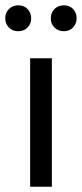

<svg xmlns="http://www.w3.org/2000/svg" viewBox="-32 -706 310 726"><path d="M82 -485.8H164.1V0H82ZM209.5 -587.9Q188 -587.9 173.8 -602.1Q159.7 -616.2 160.2 -637.2Q160.2 -658.2 173.8 -671.9Q187.5 -685.5 209.5 -686Q231 -686 244.6 -671.9Q257.8 -657.2 257.8 -636.7Q257.8 -616.2 244.1 -602.1Q230.5 -587.9 209.5 -587.9ZM36.6 -686Q58.6 -686 72.3 -671.9Q85.9 -657.2 85.9 -636.7Q85.9 -616.2 72.3 -602.1Q58.6 -587.9 36.6 -587.9Q15.1 -587.9 1.5 -602.1Q-12.2 -616.2 -12.2 -637.2Q-12.2 -658.2 1.5 -671.9Q15.1 -685.5 36.6 -686Z"/></svg>

Font: SourceSansPro-Regular
Style: Regular
Weight: 400
Designer: Paul D. Hunt
Foundry: Adobe Systems Incorporated
Version: Version 1.050;PS Version 1.000;hotconv 1.0.70;makeotf.lib2.5